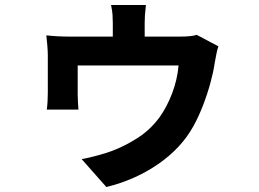

<svg xmlns="http://www.w3.org/2000/svg" viewBox="-20 -660 1040 771"><path d="M566 -640Q563 -615 562 -599Q561 -583 561 -566V-513H700Q750 -513 770 -520L857 -474Q852 -460 848 -438.5Q844 -417 842 -406Q837 -371 824.5 -325.5Q812 -280 794.5 -235Q777 -190 757 -154Q708 -65 615 -1Q522 63 407 91L308 -21Q336 -26 372.5 -36Q409 -46 430 -54Q483 -74 534 -107Q585 -140 622 -191Q651 -232 671.5 -286Q692 -340 697 -397H292V-280Q292 -267 293 -249.5Q294 -232 295 -220H168Q170 -235 171 -253Q172 -271 172 -287V-439Q172 -453 170 -478Q168 -503 166 -518Q211 -513 262 -513H433V-566Q433 -583 432 -599Q431 -615 426 -640Z"/></svg>

Font: Chiron Sans HK TT
Style: Bold
Weight: 700
Designer: Ryoko NISHIZUKA 西塚涼子 (kana, bopomofo & ideographs); Paul D. Hunt (Latin, Greek & Cyrillic); Sandoll Communications 산돌커뮤니
Foundry: Adobe
Version: Version 2.022;hotconv 1.0.109;makeotfexe 2.5.65596